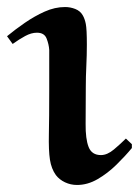

<svg xmlns="http://www.w3.org/2000/svg" viewBox="-27 -513 395 546"><path d="M260 -72Q278 -72 297 -88Q316 -104 331 -119L348 -103V-92Q329 -69 304 -44.5Q279 -20 250.5 -3.5Q222 13 192 13Q174 13 158 5.5Q142 -2 132 -15Q119 -33 115 -59Q111 -85 112 -131.5Q113 -178 113 -254V-371Q112 -387 105.5 -403.5Q99 -420 78 -420Q62 -420 44.5 -410.5Q27 -401 9 -388L-7 -410Q16 -429 43.5 -448Q71 -467 100 -480Q129 -493 158 -493Q173 -493 187 -487.5Q201 -482 208 -470Q214 -460 217 -445Q220 -430 220 -386Q220 -356 218.5 -325.5Q217 -295 217 -265Q217 -204 216.5 -161Q216 -118 225 -95Q234 -72 260 -72Z"/></svg>

Font: Aref Ruqaa Ink
Style: Bold
Weight: 700
Designer: Abdullah Aref
Version: Version 1.005